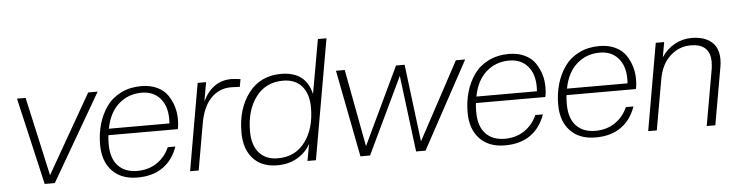

<svg xmlns="http://www.w3.org/2000/svg" viewBox="-45 -918 4349 1134"><g transform="rotate(-5 2129.5 -351.0)"><path d="M241 0H181L62 -516H113L217 -49L484 -516H540Z M731 10Q635 10 581 -47Q527 -104 527 -202Q527 -267 543.5 -324Q560 -381 592.5 -427Q625 -473 678.5 -499.5Q732 -526 799 -526Q853 -526 893.5 -506.5Q934 -487 955.5 -454.5Q977 -422 987.5 -387Q998 -352 998 -314Q998 -272 992 -254H581Q578 -235 578 -201Q578 -117 619 -73Q660 -29 733 -29Q800 -29 849.5 -62.5Q899 -96 924 -153H969Q942 -75 882 -32.5Q822 10 731 10ZM798 -487Q719 -487 662 -437Q605 -387 587 -292H946Q947 -301 947 -319Q947 -396 907 -441.5Q867 -487 798 -487Z M1094 0H1043L1133 -516H1183L1163 -403Q1220 -521 1332 -521Q1347 -521 1387 -516L1379 -471L1326 -473Q1256 -473 1207 -422Q1158 -371 1141 -269Z M1561 10Q1467 10 1416 -47Q1365 -104 1365 -202Q1365 -342 1435 -434Q1505 -526 1628 -526Q1775 -526 1806 -391L1863 -712H1914L1789 0H1739L1757 -99Q1729 -49 1678 -19.5Q1627 10 1561 10ZM1567 -31Q1670 -31 1728.5 -109.5Q1787 -188 1787 -312Q1787 -394 1747.5 -439.5Q1708 -485 1636 -485Q1533 -485 1474.5 -406.5Q1416 -328 1416 -204Q1416 -122 1455.5 -76.5Q1495 -31 1567 -31Z M2439 0H2383L2326 -453L2110 0H2053L1953 -516H2005L2091 -57L2309 -516H2360L2417 -57L2664 -516H2719Z M2910 10Q2814 10 2760 -47Q2706 -104 2706 -202Q2706 -267 2722.5 -324Q2739 -381 2771.5 -427Q2804 -473 2857.5 -499.5Q2911 -526 2978 -526Q3032 -526 3072.5 -506.5Q3113 -487 3134.5 -454.5Q3156 -422 3166.5 -387Q3177 -352 3177 -314Q3177 -272 3171 -254H2760Q2757 -235 2757 -201Q2757 -117 2798 -73Q2839 -29 2912 -29Q2979 -29 3028.5 -62.5Q3078 -96 3103 -153H3148Q3121 -75 3061 -32.5Q3001 10 2910 10ZM2977 -487Q2898 -487 2841 -437Q2784 -387 2766 -292H3125Q3126 -301 3126 -319Q3126 -396 3086 -441.5Q3046 -487 2977 -487Z M3447 10Q3351 10 3297 -47Q3243 -104 3243 -202Q3243 -267 3259.5 -324Q3276 -381 3308.5 -427Q3341 -473 3394.5 -499.5Q3448 -526 3515 -526Q3569 -526 3609.5 -506.5Q3650 -487 3671.5 -454.5Q3693 -422 3703.5 -387Q3714 -352 3714 -314Q3714 -272 3708 -254H3297Q3294 -235 3294 -201Q3294 -117 3335 -73Q3376 -29 3449 -29Q3516 -29 3565.5 -62.5Q3615 -96 3640 -153H3685Q3658 -75 3598 -32.5Q3538 10 3447 10ZM3514 -487Q3435 -487 3378 -437Q3321 -387 3303 -292H3662Q3663 -301 3663 -319Q3663 -396 3623 -441.5Q3583 -487 3514 -487Z M4157 0H4106L4165 -335Q4168 -359 4168 -378Q4166 -483 4053 -483Q3983 -483 3930.5 -434.5Q3878 -386 3863 -300L3810 0H3759L3849 -516H3899L3883 -427Q3914 -474 3960.5 -500Q4007 -526 4061 -526Q4136 -526 4178.5 -490.5Q4221 -455 4221 -386Q4221 -362 4217 -341Z"/></g></svg>

Font: Creato Display Light
Style: Italic
Weight: 300
Italic angle: -10°
Version: Version 1.000